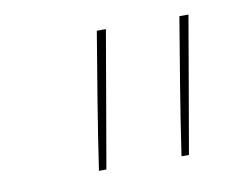

<svg xmlns="http://www.w3.org/2000/svg" viewBox="-48 -836 596 458"><g transform="rotate(-10 250.0 -607.0)"><path d="M358 -442Q370 -524 383.5 -606.5Q397 -689 411 -772H433Q419 -689 404.5 -606.5Q390 -524 376 -442ZM158 -442Q170 -524 183.5 -606.5Q197 -689 211 -772H233Q219 -689 204.5 -606.5Q190 -524 176 -442Z"/></g></svg>

Font: Iosevka SS18 Thin
Style: Italic
Weight: 100
Italic angle: -9°
Monospace: yes
Designer: Belleve Invis
Foundry: Belleve Invis
Version: Version 25.1.1; ttfautohint (v1.8.4)